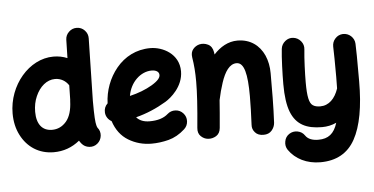

<svg xmlns="http://www.w3.org/2000/svg" viewBox="-62 -861 2473 1269"><g transform="rotate(-5 1174.5 -226.5)"><path d="M316.4 -563C154.8 -563 15.6 -398.4 15.6 -211.9C15.6 -157.7 26.4 -109.9 47.9 -67.9C90.3 16.1 167.5 66.9 264.6 66.9C329.6 66.9 386.7 46.4 437 5.4C441.4 12.2 445.8 19 451.2 25.4C463.9 41 480.5 49.8 501.5 52.2C522.5 54.2 540.5 48.8 556.2 35.6C571.8 22.5 580.6 5.9 583 -15.1C585 -35.6 579.6 -53.7 566.4 -69.3C564.5 -71.8 562.5 -77.6 560.1 -86.4C557.6 -95.2 555.2 -111.8 553.7 -136.7C552.2 -161.1 551.3 -198.2 551.3 -248.5L560.1 -663.1C560.5 -683.1 553.7 -700.7 539.6 -715.8C525.4 -731 507.8 -738.3 487.8 -738.8C467.3 -739.3 449.7 -732.4 435.1 -718.3C419.9 -704.1 412.1 -686.5 411.6 -666.5L408.7 -544.9C379.9 -557.1 349.1 -563 316.4 -563ZM165 -209.5C165 -247.1 171.9 -281.2 185.5 -312C212.4 -374 259.8 -414.6 314.5 -414.6C353.5 -414.6 385.7 -394.5 404.8 -364.7L402.8 -269.5C402.3 -267.1 401.9 -264.2 401.9 -261.2C399.9 -200.7 386.2 -155.8 360.8 -126C335 -96.2 303.7 -81.5 266.6 -81.5C201.7 -81.5 165 -127.4 165 -209.5Z M1135.3 -8.8C1150.4 -22.5 1158.7 -39.6 1159.7 -60.5C1160.6 -81.1 1154.3 -98.6 1140.6 -113.8C1127 -128.9 1109.9 -137.2 1089.4 -138.2C1068.8 -139.2 1050.8 -132.8 1035.6 -119.1C1007.8 -94.2 967.3 -81.5 914.1 -81.5C875.5 -81.5 846.7 -92.8 826.7 -115.7C897 -133.8 964.4 -162.1 1028.8 -200.7C1064.5 -222.2 1148.9 -291 1148.9 -393.1C1148.9 -508.3 1042.5 -563 959.5 -563C865.2 -563 788.1 -521 733.9 -455.6C679.7 -390.1 649.4 -306.2 647 -224.1C629.9 -208 622.6 -188 624 -165C625.5 -138.2 641.6 -116.2 663.1 -104.5C682.1 -46.4 714.8 -2.9 760.7 24.9C806.6 52.7 857.9 66.9 914.1 66.9C950.7 66.9 988.3 62 1026.9 52.2C1065.4 42 1101.6 22 1135.3 -8.8ZM955.1 -414.6C985.8 -414.6 1004.9 -401.9 1004.9 -380.9C1004.9 -363.8 991.7 -344.2 947.3 -317.4C904.3 -292 854.5 -272.9 798.3 -259.8C813 -350.6 882.8 -414.6 955.1 -414.6Z M1223.6 -10.7C1221.2 13.2 1227.1 31.7 1240.7 44.9C1254.4 58.1 1270 65.9 1288.1 67.4C1307.1 69.3 1325.2 64.9 1342.3 54.7C1359.4 43.9 1368.7 26.9 1371.1 2.9C1377.4 -67.9 1382.8 -127.9 1386.2 -180.7C1394.5 -221.2 1404.8 -258.8 1416.5 -294.4C1439.9 -365.2 1472.2 -414.1 1518.6 -414.1C1569.8 -414.1 1587.9 -335.9 1587.9 -189.9C1587.9 -133.8 1585.9 -71.3 1582.5 1C1581.1 20 1586.9 36.6 1600.1 51.3C1612.8 65.9 1631.3 73.2 1655.8 73.2C1679.2 73.2 1697.3 65.9 1710.4 50.8C1723.6 35.6 1730.5 18.6 1731.9 0.5C1737.8 -109.4 1737.8 -223.1 1737.8 -328.1C1737.8 -372.1 1730 -411.6 1714.4 -447.3C1682.6 -517.6 1622.1 -562.5 1537.6 -562.5C1475.1 -562.5 1422.4 -530.8 1379.4 -483.9C1378.9 -489.3 1377.9 -495.1 1377 -500.5C1372.6 -525.4 1361.3 -543 1342.3 -552.2C1323.2 -561.5 1303.7 -563.5 1284.7 -559.1C1268.1 -554.7 1253.9 -545.9 1242.7 -532.2C1231 -518.1 1227.1 -500 1230.5 -477.5C1238.8 -426.3 1242.7 -377.9 1242.7 -315.9C1242.7 -243.2 1236.8 -149.9 1223.6 -10.7Z M1907.2 -548.3C1887.2 -550.8 1869.1 -545.4 1853 -532.2C1836.9 -519 1827.6 -502.4 1825.2 -482.4C1818.4 -424.3 1814.9 -315.9 1814.9 -248.5C1814.9 -169.4 1823.7 -107.9 1840.8 -64C1875.5 24.4 1943.8 56.2 2045.9 56.2C2079.6 56.2 2111.3 49.3 2141.1 35.6C2119.1 107.4 2079.6 137.2 2014.6 137.2C1973.6 137.2 1944.8 125.5 1928.7 101.6C1917.5 85 1901.9 74.7 1881.3 70.8C1860.8 66.9 1842.3 70.8 1825.2 82C1808.6 93.3 1798.3 108.9 1794.9 129.4C1791 149.9 1794.4 168.5 1805.7 185.5C1850.1 249.5 1924.8 286.6 2014.6 286.6C2120.6 286.6 2197.8 243.7 2245.1 157.7C2292.5 71.8 2315.9 -56.2 2315.9 -225.6C2315.9 -378.4 2315.4 -432.1 2313.5 -473.6C2312.5 -494.1 2304.2 -511.2 2289.1 -525.4C2273.9 -539.1 2255.9 -545.4 2235.8 -544.9C2215.8 -543.9 2198.7 -536.1 2185.1 -521C2170.9 -505.9 2164.6 -487.8 2165 -467.3C2166.5 -428.2 2167.5 -357.9 2167.5 -266.6C2167.5 -238.8 2167 -212.9 2166.5 -189.9C2144.5 -123.5 2103 -81.5 2045.9 -81.5C2024.9 -81.5 2008.8 -85.4 1996.6 -93.8C1972.7 -109.9 1963.4 -154.3 1963.4 -248.5C1963.4 -302.7 1966.8 -405.3 1973.6 -465.8C1976.1 -485.8 1970.7 -504.4 1957.5 -520.5C1944.3 -536.6 1927.2 -545.9 1907.2 -548.3Z"/></g></svg>

Font: Mikhak ExtraBold
Style: Regular
Weight: 800
Designer: Amin Abedi
Version: Version 3.2